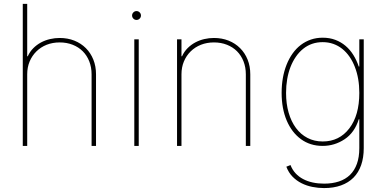

<svg xmlns="http://www.w3.org/2000/svg" viewBox="-20 -747 1982 983"><path d="M119.3 -727.3V-458.8H122.2Q132.8 -482.6 150.4 -500.2Q168 -517.8 189.6 -529.5Q211.3 -541.2 236 -546.9Q260.7 -552.6 285.5 -552.6Q326.7 -552.6 360.8 -538.9Q394.9 -525.2 419.6 -500.5Q444.2 -475.9 457.9 -441.8Q471.6 -407.7 471.6 -366.5V0H448.9V-366.5Q448.9 -402.7 437 -432.9Q425.1 -463.1 403.6 -484.6Q382.1 -506 351.9 -517.9Q321.7 -529.8 285.5 -529.8Q249.3 -529.8 218.9 -517.8Q188.6 -505.7 166.4 -483.8Q144.2 -462 131.7 -432.2Q119.3 -402.3 119.3 -366.5V0H96.6V-727.3Z M667.6 0V-545.5H690.3V0ZM656.2 -667.6Q656.2 -676.8 663 -683.6Q669.7 -690.3 679 -690.3Q688.2 -690.3 695 -683.6Q701.7 -676.8 701.7 -667.6Q701.7 -658.4 695 -651.6Q688.2 -644.9 679 -644.9Q669.7 -644.9 663 -651.6Q656.2 -658.4 656.2 -667.6Z M909.1 -545.5V-458.8H911.9Q922.6 -482.6 940.2 -500.2Q957.7 -517.8 979.4 -529.5Q1001.1 -541.2 1025.7 -546.9Q1050.4 -552.6 1075.3 -552.6Q1116.5 -552.6 1150.6 -538.9Q1184.7 -525.2 1209.3 -500.5Q1234 -475.9 1247.7 -441.8Q1261.4 -407.7 1261.4 -366.5V0H1238.6V-366.5Q1238.6 -402.7 1226.7 -432.9Q1214.8 -463.1 1193.4 -484.6Q1171.9 -506 1141.7 -517.9Q1111.5 -529.8 1075.3 -529.8Q1039.1 -529.8 1008.7 -517.8Q978.3 -505.7 956.1 -483.8Q933.9 -462 921.5 -432.2Q909.1 -402.3 909.1 -366.5V0H886.4V-545.5Z M1447.4 -416.2Q1460.2 -448.2 1478.5 -473.7Q1496.8 -499.3 1520.2 -517Q1543.7 -534.8 1571.7 -544.4Q1599.8 -554 1632.1 -554Q1667.3 -554 1696.6 -543Q1725.9 -532 1749.1 -512.3Q1772.4 -492.5 1789.2 -465.4Q1806.1 -438.2 1816.8 -406.2H1819.6V-545.5H1842.3V11.4Q1842.3 60 1829 98.2Q1815.7 136.4 1789.8 162.5Q1763.8 188.6 1726 202.2Q1688.2 215.9 1639.2 215.9Q1609.4 215.9 1579.7 210Q1550.1 204.2 1524.1 191.2Q1498.2 178.3 1477.8 157.5Q1457.4 136.7 1446 106.5L1467.3 98Q1476.6 122.2 1493.1 140.1Q1509.6 158 1531.8 169.7Q1554 181.5 1581.1 187.3Q1608.3 193.2 1639.2 193.2Q1681.8 193.2 1715.4 182Q1748.9 170.8 1772 148.3Q1795.1 125.7 1807.4 91.4Q1819.6 57.2 1819.6 11.4V-136.4H1816.8Q1795.5 -68.2 1744.3 -34.1Q1692.8 0 1632.1 0Q1568.2 0 1521 -34.4Q1497.5 -51.5 1479 -75.6Q1460.6 -99.8 1447.8 -130Q1435 -160.2 1428.4 -195.7Q1421.9 -231.2 1421.9 -271.3Q1421.9 -352.3 1447.4 -416.2ZM1632.1 -22.7Q1717.3 -22.7 1768.5 -89.8Q1819.6 -156.6 1819.6 -271.3Q1819.6 -345.9 1796.9 -404.1Q1785.5 -433.6 1769.2 -457Q1752.8 -480.5 1732.1 -497Q1711.3 -513.5 1686.1 -522.4Q1660.9 -531.2 1632.1 -531.2Q1574.6 -531.2 1532.3 -497.2Q1511 -480.1 1494.7 -456.3Q1478.3 -432.5 1467.2 -403.8Q1456 -375 1450.3 -341.6Q1444.6 -308.2 1444.6 -271.3Q1444.6 -215.9 1457.7 -170.3Q1470.9 -124.6 1495.2 -91.8Q1519.5 -58.9 1554.3 -40.8Q1589.1 -22.7 1632.1 -22.7Z"/></svg>

Font: Inter P Thin
Style: Regular
Weight: 100
Designer: Rasmus Andersson
Foundry: rsms
Version: Version 3.018;git-588b23468